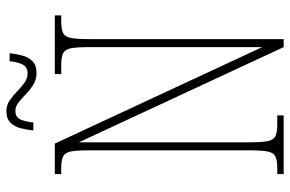

<svg xmlns="http://www.w3.org/2000/svg" viewBox="-173 -732 905 599"><g transform="rotate(-90 279.5 -432.5)"><path d="M36 0V-20H54Q79 -20 91 -26Q103 -32 106.5 -51Q110 -70 110 -108V-606Q110 -645 106.5 -663.5Q103 -682 91 -688Q79 -694 54 -694H36V-714H131L432 -67V-606Q432 -645 428.5 -663.5Q425 -682 413 -688Q401 -694 376 -694H348V-714H531V-694H513Q488 -694 476 -688Q464 -682 460.5 -663.5Q457 -645 457 -606V0H432L135 -639V-108Q135 -70 138.5 -51Q142 -32 154 -26Q166 -20 191 -20H219V0ZM351 -771Q331 -771 315 -781Q299 -791 285.5 -804Q272 -817 259.5 -827Q247 -837 233 -837Q213 -837 206 -820.5Q199 -804 197 -781H172Q174 -800 178.5 -819Q183 -838 195.5 -851.5Q208 -865 232 -865Q251 -865 265.5 -855Q280 -845 293.5 -832Q307 -819 320.5 -809Q334 -799 350 -799Q371 -799 378.5 -816Q386 -833 388 -855H413Q411 -836 406 -816.5Q401 -797 388.5 -784Q376 -771 351 -771Z"/></g></svg>

Font: Noto Serif Thai ExtraCondensed Thin
Style: Regular
Weight: 100
Width: 2
Designer: Monotype Design Team
Foundry: Monotype Imaging Inc.
Version: Version 2.001; ttfautohint (v1.8.4.7-5d5b)